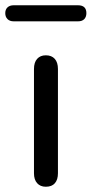

<svg xmlns="http://www.w3.org/2000/svg" viewBox="-62 -703 348 729"><path d="M67 -45V-441Q67 -466 79 -479.5Q91 -493 112 -493Q134 -493 146 -479.5Q158 -466 158 -441V-45Q158 -21 146.5 -7.5Q135 6 112 6Q91 6 79 -7.5Q67 -21 67 -45ZM-42 -653Q-42 -667 -33.5 -675Q-25 -683 -10 -683H234Q266 -683 266 -653Q266 -639 258 -630.5Q250 -622 234 -622H-10Q-25 -622 -33.5 -630.5Q-42 -639 -42 -653Z"/></svg>

Font: SN Pro
Style: Regular
Weight: 400
Designer: Tobias Whetton
Foundry: Supernotes
Version: Version 1.003